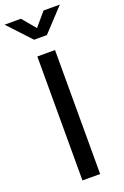

<svg xmlns="http://www.w3.org/2000/svg" viewBox="-203 -1008 684 1061"><g transform="rotate(-20 138.5 -478.0)"><path d="M190 0H86V-729H190ZM101 -822 -24 -956H72L138 -877L205 -956H301L176 -822Z"/></g></svg>

Font: BDO Grotesk
Style: Regular
Weight: 400
Designer: Deni Anggara
Foundry: Lokal Container
Version: Version 2.000